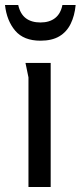

<svg xmlns="http://www.w3.org/2000/svg" viewBox="-33 -749 323 769"><path d="M81 -439Q81 -440 78 -453.5Q75 -467 72.5 -480.5Q70 -494 69 -497H170V0H81ZM270 -729Q266 -686 250 -653.5Q234 -621 204.5 -603.5Q175 -586 129 -586Q62 -586 28 -626Q-6 -666 -13 -729H40Q48 -693 70.5 -676Q93 -659 129 -659Q165 -659 187.5 -676.5Q210 -694 217 -729Z"/></svg>

Font: Rosario Medium
Style: Regular
Weight: 500
Version: Version 1.201